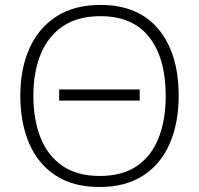

<svg xmlns="http://www.w3.org/2000/svg" viewBox="-20 -745 804 775"><path d="M701.2 -357.9Q701.2 -249.5 665.5 -166.5Q629.9 -83.5 558.8 -36.9Q487.8 9.8 381.8 9.8Q274.9 9.8 203.9 -37.1Q132.8 -84 97.4 -167Q62 -250 62 -358.9Q62 -467.3 98.9 -549.8Q135.7 -632.3 207.8 -678.7Q279.8 -725.1 385.7 -725.1Q538.1 -725.1 619.6 -627.2Q701.2 -529.3 701.2 -357.9ZM114.7 -358.4Q114.7 -262.2 143.6 -189.5Q172.4 -116.7 231.7 -75.7Q291 -34.7 382.3 -34.7Q474.1 -34.7 533 -75.2Q591.8 -115.7 620.4 -188.5Q648.9 -261.2 648.9 -357.9Q648.9 -510.3 582.3 -595Q515.6 -679.7 385.7 -679.7Q293.9 -679.7 233.9 -639.2Q173.8 -598.6 144.3 -526.4Q114.7 -454.1 114.7 -358.4ZM543.9 -383.8V-338.9H218.8V-383.8Z"/></svg>

Font: Open Sans Light
Style: Regular
Weight: 300
Designer: Monotype Design Team
Foundry: Monotype Imaging Inc.
Version: Version 3.000; ttfautohint (v1.8.4)